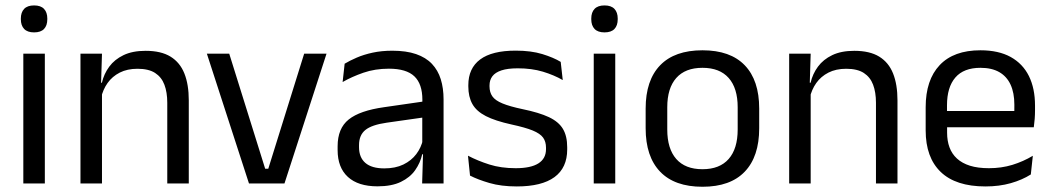

<svg xmlns="http://www.w3.org/2000/svg" viewBox="-20 -690 3954 722"><path d="M67.7 0V-488.2H148.6V0ZM108.2 -568.2Q83.2 -568.2 70.8 -581.2Q58.4 -594.3 58.4 -617.7V-620.2Q58.4 -643.5 70.8 -656.6Q83.2 -669.6 108.2 -669.6Q133.2 -669.6 145.5 -656.6Q157.9 -643.5 157.9 -620.2V-617.7Q157.9 -593.9 145.5 -581Q133.2 -568.2 108.2 -568.2Z M609 0V-303.7Q609 -343 598.2 -371.5Q587.5 -399.9 563.2 -415.7Q538.8 -431.4 497.1 -431.4Q458.6 -431.4 430.3 -417Q402 -402.5 384.5 -377.8Q367 -353 360 -321.5L345.5 -378.9H363.2Q370.8 -412.1 390.8 -439.3Q410.8 -466.5 444.6 -482.7Q478.4 -498.9 527.5 -498.9Q585.7 -498.9 621.2 -477.1Q656.8 -455.2 673.3 -413.8Q689.9 -372.3 689.9 -312.6V0ZM282.6 0V-488.2H363.5L359.9 -371.1L363.5 -366.3V0Z M988.8 -55.4 1123.8 -488.2H1207.9L1049.7 0H916.3L757.9 -488.2H842L977.2 -55.4Z M1567.4 0 1571 -118.6 1567.9 -131.1V-286.5L1568.3 -314.9Q1568.3 -374.3 1538.2 -403Q1508 -431.7 1442.4 -431.7Q1390.2 -431.7 1346.4 -416.5Q1302.6 -401.3 1268.4 -381.5L1276 -450.4Q1295.1 -462 1321.4 -473.3Q1347.7 -484.7 1381.3 -492Q1414.9 -499.3 1455.3 -499.3Q1507.8 -499.3 1544.6 -486.6Q1581.4 -473.9 1604.2 -449.9Q1627 -425.8 1637.5 -392Q1648 -358.1 1648 -316.2V0ZM1399.4 10.7Q1326.9 10.7 1288.3 -24.6Q1249.6 -60 1249.6 -125.7V-140Q1249.6 -207.4 1291.3 -240.7Q1333 -274.1 1424.2 -286.9L1578.5 -309.2L1582.9 -249.8L1434 -228.6Q1378.2 -220.7 1354.2 -201.4Q1330.1 -182 1330.1 -144.5V-136.6Q1330.1 -97.9 1353.9 -77.4Q1377.7 -56.8 1425.1 -56.8Q1466.9 -56.8 1496.9 -71.4Q1526.9 -86 1545.4 -110.5Q1564 -135.1 1570.5 -165.2L1583.2 -109.8H1567.7Q1560.6 -77.8 1541.3 -50.3Q1522.1 -22.8 1487.5 -6.1Q1452.9 10.7 1399.4 10.7Z M1923.4 11.1Q1864.5 11.1 1820.6 -1.8Q1776.7 -14.6 1747.5 -29.7L1739.8 -104.5Q1776.4 -85.3 1820.2 -71.4Q1864 -57.5 1919.3 -57.5Q1976 -57.5 2004.6 -75.6Q2033.2 -93.7 2033.2 -129.2V-134.5Q2033.2 -157.4 2022.3 -172.5Q2011.3 -187.7 1983.4 -199.2Q1955.4 -210.7 1903.9 -221.8Q1842.4 -235.3 1806.9 -253.5Q1771.4 -271.8 1756.3 -298.9Q1741.1 -326.1 1741.1 -365.1V-369.7Q1741.1 -433.3 1785.7 -466.5Q1830.2 -499.6 1919.3 -499.6Q1976.9 -499.6 2019.2 -486.7Q2061.5 -473.7 2088.5 -457.3L2096.2 -388.9Q2063.4 -407.8 2021.4 -420.5Q1979.4 -433.1 1927.1 -433.1Q1889.1 -433.1 1865.6 -425.3Q1842.2 -417.5 1831.5 -403.2Q1820.8 -388.8 1820.8 -368.9V-365.1Q1820.8 -343 1831.5 -327.7Q1842.2 -312.3 1869.4 -301.1Q1896.6 -289.8 1944.9 -279.6Q2007.3 -266.8 2044.1 -249.5Q2080.8 -232.2 2096.9 -205.2Q2112.9 -178.3 2112.9 -136.3V-128Q2112.9 -59.1 2065.1 -24Q2017.2 11.1 1923.4 11.1Z M2212.7 0V-488.2H2293.6V0ZM2253.2 -568.2Q2228.2 -568.2 2215.8 -581.2Q2203.4 -594.3 2203.4 -617.7V-620.2Q2203.4 -643.5 2215.8 -656.6Q2228.2 -669.6 2253.2 -669.6Q2278.2 -669.6 2290.5 -656.6Q2302.9 -643.5 2302.9 -620.2V-617.7Q2302.9 -593.9 2290.5 -581Q2278.2 -568.2 2253.2 -568.2Z M2621.6 12.3Q2516.7 12.3 2462.3 -44.5Q2407.9 -101.2 2407.9 -207.7V-281.9Q2407.9 -388 2462.4 -444.5Q2516.8 -500.9 2621.6 -500.9Q2726.4 -500.9 2780.6 -444.5Q2834.9 -388 2834.9 -281.9V-207.7Q2834.9 -101.2 2780.6 -44.5Q2726.4 12.3 2621.6 12.3ZM2621.6 -53.7Q2686.3 -53.7 2720.1 -92.2Q2754 -130.7 2754 -203V-286.6Q2754 -358.5 2720.2 -396.7Q2686.4 -435 2621.6 -435Q2556.8 -435 2523 -396.7Q2489.2 -358.5 2489.2 -286.6V-203Q2489.2 -130.7 2523 -92.2Q2556.8 -53.7 2621.6 -53.7Z M3274 0V-303.7Q3274 -343 3263.2 -371.5Q3252.5 -399.9 3228.2 -415.7Q3203.8 -431.4 3162.1 -431.4Q3123.6 -431.4 3095.3 -417Q3067 -402.5 3049.5 -377.8Q3032 -353 3025 -321.5L3010.5 -378.9H3028.2Q3035.8 -412.1 3055.8 -439.3Q3075.8 -466.5 3109.6 -482.7Q3143.4 -498.9 3192.5 -498.9Q3250.7 -498.9 3286.2 -477.1Q3321.8 -455.2 3338.3 -413.8Q3354.9 -372.3 3354.9 -312.6V0ZM2947.6 0V-488.2H3028.5L3024.9 -371.1L3028.5 -366.3V0Z M3685.6 11.1Q3574.1 11.1 3517.5 -43.4Q3460.9 -97.8 3460.9 -199.7V-286.6Q3460.9 -389.4 3513.6 -445.1Q3566.2 -500.9 3667 -500.9Q3734.9 -500.9 3780.6 -475.7Q3826.2 -450.4 3849.2 -403.9Q3872.1 -357.4 3872.1 -293V-274.8Q3872.1 -259.1 3870.9 -243Q3869.7 -226.9 3867.5 -211.4H3793.2Q3794 -235.6 3794.2 -257.1Q3794.4 -278.6 3794.4 -296.4Q3794.4 -341 3780.1 -371.8Q3765.9 -402.6 3737.7 -418.8Q3709.4 -435 3667 -435Q3603.9 -435 3572.5 -398.5Q3541.1 -362.1 3541.1 -294.1V-247.4L3541.5 -237.5V-190.8Q3541.5 -160.4 3550.5 -135.9Q3559.5 -111.3 3578.6 -93.8Q3597.8 -76.2 3627.5 -66.8Q3657.3 -57.5 3698.7 -57.5Q3745.8 -57.5 3786.8 -70Q3827.8 -82.6 3863.9 -104.2L3856.3 -34Q3824.1 -13.5 3780.9 -1.2Q3737.8 11.1 3685.6 11.1ZM3503.6 -211.4V-272.7H3850.4V-211.4Z"/></svg>

Font: Anek Gurmukhi Medium
Style: Regular
Weight: 500
Designer: Sarang Kulkarni (Gurmukhi), Yesha Goshar (Latin)
Foundry: Ek Type
Version: Version 1.003